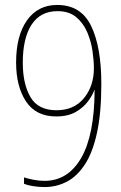

<svg xmlns="http://www.w3.org/2000/svg" viewBox="-20 -744 487 775"><path d="M389 -406Q389 -288 371.5 -208Q354 -128 322.5 -80Q291 -32 249.5 -10.5Q208 11 160 11Q137 11 114.5 7.5Q92 4 77 -2V-28Q92 -23 114.5 -18.5Q137 -14 160 -14Q254 -14 307.5 -106Q361 -198 362 -381H361Q354 -361 336 -336Q318 -311 286.5 -292.5Q255 -274 207 -274Q125 -274 85 -334.5Q45 -395 45 -492Q45 -600 89 -662Q133 -724 211 -724Q307 -724 348 -639Q389 -554 389 -406ZM212 -699Q143 -699 107.5 -644.5Q72 -590 72 -491Q72 -405 103 -352Q134 -299 208 -299Q279 -299 319 -348Q359 -397 359 -469Q359 -498 353.5 -537Q348 -576 332.5 -613Q317 -650 288 -674.5Q259 -699 212 -699Z"/></svg>

Font: Noto Sans Khmer Condensed Thin
Style: Regular
Weight: 100
Width: 3
Designer: Danh Hong and the Monotype Design Team
Foundry: Monotype Imaging Inc.
Version: Version 2.004; ttfautohint (v1.8.4.7-5d5b)